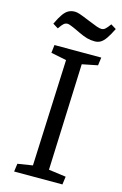

<svg xmlns="http://www.w3.org/2000/svg" viewBox="-135 -960 647 1018"><g transform="rotate(15 188.5 -451.0)"><path d="M165 -642 80 -659 85 -703H342L336 -659L251 -642L228 -57L323 -44L317 0H52L58 -44L140 -57ZM285 -777Q263 -777 243 -782.5Q223 -788 196 -801Q165 -816 147.5 -823Q130 -830 125 -830Q112 -830 103.5 -823Q95 -816 79 -793L50 -811Q67 -847 81 -866.5Q95 -886 110 -894Q125 -902 145 -902Q156 -902 172.5 -896.5Q189 -891 230 -874Q261 -861 277 -855.5Q293 -850 303 -850Q314 -850 323 -857.5Q332 -865 348 -887L377 -869Q360 -834 345.5 -813.5Q331 -793 317 -785Q303 -777 285 -777Z"/></g></svg>

Font: Literata 18pt
Style: Italic
Weight: 400
Italic angle: -2°
Designer: Latin by Veronika Burian and Jose Scaglione. Greek by Irene Vlachou. Cyrillic by Vera Evstafieva
Foundry: TypeTogether
Version: Version 3.103;gftools[0.9.29]